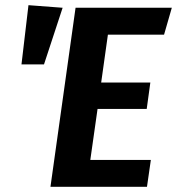

<svg xmlns="http://www.w3.org/2000/svg" viewBox="-20 -722 684 742"><path d="M614 -588H397L371 -403H561L547 -301H357L329 -104H563L548 0H175L272 -692H644ZM222 -692 150 -473H63L90 -702Z"/></svg>

Font: Fira Sans Condensed SemiBold
Style: Italic
Weight: 600
Width: 3
Italic angle: -8°
Designer: bBox Type GmbH & Carrois Corporate GbR & Edenspiekermann AG
Foundry: bBox Type GmbH & Carrois Corporate GbR & Edenspiekermann AG
Version: Version 4.301